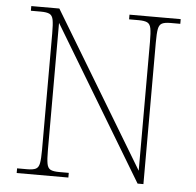

<svg xmlns="http://www.w3.org/2000/svg" viewBox="-51 -766 834 818"><g transform="rotate(5 365.5 -357.0)"><path d="M50 0V-20H93Q118 -20 130 -26Q142 -32 145.5 -51Q149 -70 149 -108V-606Q149 -645 145.5 -663.5Q142 -682 130 -688Q118 -694 93 -694H50V-714H170L567 -55V-606Q567 -645 563.5 -663.5Q560 -682 548 -688Q536 -694 511 -694H470V-714H689V-694H648Q623 -694 611 -688Q599 -682 595.5 -663.5Q592 -645 592 -606V0H567L174 -653V-108Q174 -70 177.5 -51Q181 -32 193 -26Q205 -20 230 -20H271V0Z"/></g></svg>

Font: Noto Serif Telugu Thin
Style: Regular
Weight: 100
Designer: Jelle Bosma - Monotype Design Team
Foundry: Monotype Imaging Inc.
Version: Version 2.005; ttfautohint (v1.8.4.7-5d5b)